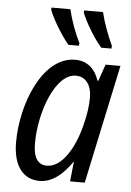

<svg xmlns="http://www.w3.org/2000/svg" viewBox="-55 -811 587 862"><g transform="rotate(5 239.0 -380.0)"><path d="M232 -610H279L281 -622C259 -664 238 -722 227 -770H142L141 -761C157 -718 199 -649 232 -610ZM380 -610H426L427 -622C406 -668 386 -720 374 -770H289L288 -761C305 -717 345 -650 380 -610ZM183 -61C142 -61 121 -92 121 -157C121 -296 185 -475 278 -475C322 -475 349 -439 349 -383C349 -347 344 -306 330 -253C304 -151 250 -61 183 -61ZM155 10C214 10 261 -31 300 -88H302L293 0H359L473 -536H406L380 -461H376C360 -511 325 -546 269 -546C122 -546 36 -328 36 -154C36 -48 82 10 155 10Z"/></g></svg>

Font: Noto Sans Display SemiCondensed
Style: Italic
Weight: 400
Width: 4
Italic angle: -12°
Designer: Monotype Design Team
Foundry: Monotype Imaging Inc.
Version: Version 1.900